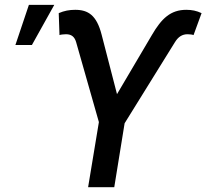

<svg xmlns="http://www.w3.org/2000/svg" viewBox="-20 -778 858 798"><path d="M346.2 0H454.9L497.9 -265.6L707 -602.6C721.2 -625.7 737.9 -635.7 759.6 -635.7C769.2 -635.7 780.5 -634.2 784.4 -632.1L817.8 -723.4C796.9 -733.3 777.7 -737.2 754.3 -737.2C688.9 -737.2 651.3 -701 611.5 -632.8L466.3 -386.7L402.3 -634.2C381.7 -714.5 346.6 -737.2 292.6 -737.2C268.1 -737.2 247.2 -733.3 224.1 -723.4L227.3 -632.1C230.8 -634.2 245.7 -635.7 254.3 -635.7C276.6 -635.7 289.8 -625.7 296.5 -602.6L391 -270.6ZM44 -590.9H112.6L205.6 -757.8H100.1Z"/></svg>

Font: Magic Ui Pro Medium
Style: Italic
Weight: 500
Italic angle: -9.39999°
Designer: Stefan Endress, Andreas Faust
Version: Version 1.000;FEAKit 1.0